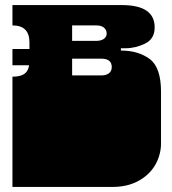

<svg xmlns="http://www.w3.org/2000/svg" viewBox="-20 -736 679 756"><path d="M29 -171V-172Q29 -185 29 -191Q29 -197 29 -209V-260Q29 -269 29 -273.5Q29 -278 29 -282.5Q29 -287 29 -296V-297Q29 -310 29 -316Q29 -322 29 -334V-434Q65 -434 80.5 -449Q96 -464 96 -495V-569Q96 -636 29 -636V-716H460Q589 -716 589 -628Q589 -583 551.5 -564.5Q514 -546 474 -546H456V-537Q524 -537 569 -504Q614 -471 614 -375V-334Q614 -321 614 -315Q614 -309 614 -297V-296Q614 -287 614 -282.5Q614 -278 614 -273.5Q614 -269 614 -260V-209Q614 -196 614 -190Q614 -184 614 -172V-171Q614 -164 613.5 -157.5Q613 -151 612 -145.5Q611 -140 610 -135Q596 -73 545.5 -36.5Q495 0 425 0H29V-135Q29 -144 29 -148.5Q29 -153 29 -157.5Q29 -162 29 -171ZM144 -479H29ZM29 -543H144V-479H29ZM420 -472Q420 -505 379 -505H264V-439H378Q398 -439 409 -447.5Q420 -456 420 -472ZM400 -604Q400 -618 389.5 -627Q379 -636 359 -636H264V-575H358Q378 -575 389 -583Q400 -591 400 -604Z"/></svg>

Font: Danfo
Style: Regular
Weight: 400
Version: Version 1.000;Glyphs 3.2 (3236)